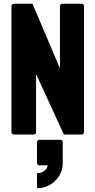

<svg xmlns="http://www.w3.org/2000/svg" viewBox="-20 -716 504 1022"><path d="M55 0Q41 0 41 -14V-682Q41 -696 55 -696H153L299 -352V-682Q299 -696 313 -696H413Q427 -696 427 -682V-14Q427 0 413 0H320L172 -322V-14Q172 0 158 0ZM177 206Q199 206 215 194Q231 182 234 164H191Q177 164 177 150V41Q177 28 191 28H300Q314 28 314 41V154Q314 182 302.5 206Q291 230 272.5 248Q254 266 229 276Q204 286 177 286Z"/></svg>

Font: AL Dynamic
Style: Bold
Weight: 700
Version: Version 1.000; ttfautohint (v1.8.2) -l 8 -r 50 -G 200 -x 14 